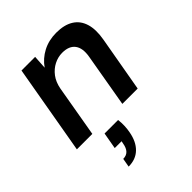

<svg xmlns="http://www.w3.org/2000/svg" viewBox="-222 -660 1054 1054"><g transform="rotate(-45 305.0 -132.5)"><path d="M24 0 115 -521H221L216 -442Q245 -484 291.5 -508.5Q338 -533 397 -533Q458 -533 497 -509Q536 -485 550.5 -438Q565 -391 553 -323L496 0H377L431 -312Q441 -370 418 -401Q395 -432 342 -432Q309 -432 278.5 -416.5Q248 -401 226 -372Q204 -343 196 -300L144 0ZM158 268 167 217Q192 217 206.5 202Q221 187 226 157L229 142H176L193 46H298Q301 70 300 94Q299 118 295 138Q284 200 249 234Q214 268 158 268Z"/></g></svg>

Font: DM Sans 10pt SemiBold
Style: Italic
Weight: 600
Italic angle: -10°
Version: Version 4.004;gftools[0.9.30]